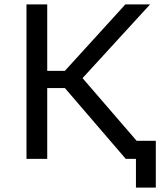

<svg xmlns="http://www.w3.org/2000/svg" viewBox="-20 -720 756 870"><path d="M100 0V-700H194V-399H274L548 -700H660L354 -366L670 0H550L274 -321H194V0ZM596 130V-82H686V130Z"/></svg>

Font: Golos Text VF
Style: Regular
Weight: 400
Designer: A.Korolkova, Vitaly Kuzmin
Foundry: ParaType Ltd
Version: Version 2.003